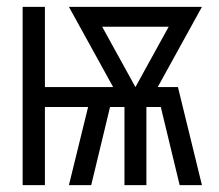

<svg xmlns="http://www.w3.org/2000/svg" viewBox="-20 -540 640 560"><path d="M46 0V-520H111V-286H310L181 -520H569L440 -286H499L569 0H504L449 -228H407V0H343V-228H301L246 0H181L237 -228H111V0ZM375 -286 424 -375 472 -462H278Z"/></svg>

Font: Iosevka Custom Light Extended
Style: Regular
Weight: 300
Width: 7
Monospace: yes
Designer: Belleve Invis
Foundry: Belleve Invis
Version: Version 11.2.4; ttfautohint (v1.8.4)